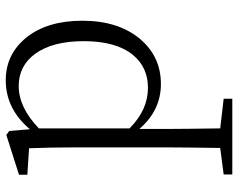

<svg xmlns="http://www.w3.org/2000/svg" viewBox="-100 -465 827 667"><g transform="rotate(-90 313.5 -131.5)"><path d="M304 262V232L201 220C200 140 199 77 199 32V-61C242 -11 294 14 355 14C420 14 472 -11 513 -60C554 -110 575 -176 575 -259C575 -339 556 -404 517 -453C478 -501 429 -525 368 -525C302 -525 245 -497 198 -441L192 -513L178 -523L40 -479V-450L132 -444C134 -396 135 -341 135 -279V34C135 79 134 141 133 220L41 232V262ZM342 -31C291 -31 244 -52 201 -95V-410C250 -457 299 -480 348 -480C395 -480 432 -461 460 -423C489 -383 504 -327 504 -254C504 -179 488 -122 456 -83C427 -48 389 -31 342 -31Z"/></g></svg>

Font: AllPunType Light
Style: Regular
Weight: 300
Version: 1.0